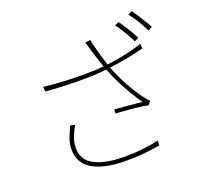

<svg xmlns="http://www.w3.org/2000/svg" viewBox="-147 -1021 1294 1225"><g transform="rotate(-20 500.0 -408.5)"><path d="M764 -815Q783 -789 807.5 -749.5Q832 -710 848 -677L820 -663Q811 -683 796.5 -708.5Q782 -734 766 -759Q750 -784 736 -802ZM866 -851Q880 -833 896 -808Q912 -783 927.5 -758Q943 -733 953 -713L925 -699Q908 -734 885 -772Q862 -810 839 -838ZM279 -293Q259 -256 246 -222.5Q233 -189 233 -150Q233 -71 302.5 -33.5Q372 4 492 6Q563 7 625.5 0.5Q688 -6 740 -19V14Q689 23 628.5 29Q568 35 491 34Q360 32 282 -13Q204 -58 204 -153Q204 -191 217.5 -227Q231 -263 248 -300ZM171 -590Q242 -582 315 -578.5Q388 -575 456 -575.5Q524 -576 578 -581Q564 -620 554.5 -649.5Q545 -679 539 -699Q535 -714 530 -731.5Q525 -749 520 -764L556 -769Q558 -751 566 -719.5Q574 -688 584.5 -652Q595 -616 606 -584Q641 -588 683 -595.5Q725 -603 768 -613.5Q811 -624 846 -637L849 -605Q813 -595 771 -586Q729 -577 688 -570.5Q647 -564 614 -560Q638 -496 674.5 -429.5Q711 -363 748 -312Q756 -302 764.5 -292Q773 -282 782 -273L762 -249Q747 -254 720 -257.5Q693 -261 661.5 -264Q630 -267 599.5 -269.5Q569 -272 546 -273L548 -300Q580 -298 615 -294.5Q650 -291 682 -288.5Q714 -286 734 -283Q710 -316 683 -361.5Q656 -407 630.5 -457.5Q605 -508 587 -556Q498 -547 389 -548Q280 -549 173 -558Z"/></g></svg>

Font: Source Han Sans SC ExtraLight
Style: Regular
Weight: 250
Designer: Ryoko NISHIZUKA 西塚涼子 (kana, bopomofo & ideographs); Paul D. Hunt (Latin, Greek & Cyrillic); Sandoll Communications 산돌커뮤니
Foundry: Adobe
Version: Version 2.004;hotconv 1.0.118;makeotfexe 2.5.65603